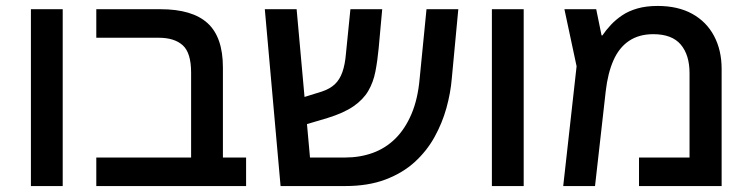

<svg xmlns="http://www.w3.org/2000/svg" viewBox="-20 -626 2527 646"><path d="M84 0V-595H191V0Z M623 0V-382Q623 -448 595 -473.5Q567 -499 514 -499H304V-595H520Q627 -595 678.5 -548Q730 -501 730 -399V0ZM304 0V-96H808V0Z M924 0 871 -595H978L1023 -96H1141Q1191 -96 1234 -111.5Q1277 -127 1310 -159.5Q1343 -192 1364.5 -242.5Q1386 -293 1392 -362L1415 -595H1522L1500 -361Q1496 -313 1482 -262.5Q1468 -212 1442 -165Q1416 -118 1375.5 -81Q1335 -44 1277 -22Q1219 0 1141 0ZM981 -199 973 -290 1063 -318Q1090 -327 1106.5 -342.5Q1123 -358 1132 -383.5Q1141 -409 1144 -446L1159 -595H1266L1254 -463Q1250 -421 1243 -385Q1236 -349 1219 -320Q1202 -291 1169.5 -268.5Q1137 -246 1082 -229Z M1635 0V-595H1742V0Z M2193 -606Q2261 -606 2309 -579.5Q2357 -553 2382.5 -505Q2408 -457 2408 -394V0H2130V-96H2300V-380Q2300 -441 2270.5 -476Q2241 -511 2178 -511Q2130 -511 2096.5 -488.5Q2063 -466 2044 -423Q2025 -380 2018 -319L1982 0H1875L1920 -403L1879 -595H1986L2004 -507H2007Q2019 -525 2035.5 -542.5Q2052 -560 2073.5 -574.5Q2095 -589 2124.5 -597.5Q2154 -606 2193 -606Z"/></svg>

Font: Noto Sans Hebrew Medium
Style: Regular
Weight: 500
Designer: Monotype Design Team
Foundry: Monotype Imaging Inc.
Version: Version 2.003